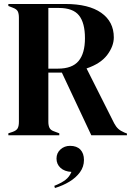

<svg xmlns="http://www.w3.org/2000/svg" viewBox="-20 -680 668 965"><path d="M22 0V-10L43 -17Q63 -24 69 -35.5Q75 -47 75 -68V-591Q75 -611 69.5 -622.5Q64 -634 45 -641L22 -650V-660H308Q426 -660 489 -615.5Q552 -571 552 -492Q552 -448 519 -404Q486 -360 415 -336L554 -60Q563 -43 574.5 -32.5Q586 -22 605 -14L618 -9V0H439L291 -315H223V-68Q223 -49 229 -37Q235 -25 254 -19L278 -10V0ZM223 -335H271Q343 -335 375 -373.5Q407 -412 407 -488Q407 -565 377 -602.5Q347 -640 276 -640H223ZM256 265 253 254Q288 240 308.5 224.5Q329 209 339 184Q304 182 284 163.5Q264 145 264 117Q264 89 284 71Q304 53 332 53Q366 53 384 72Q402 91 402 124Q402 158 382 185.5Q362 213 329 233Q296 253 256 265Z"/></svg>

Font: DeepMind Serif Display
Style: Regular
Weight: 400
Designer: Frank Grießhammer / Modifications: Colophon Foundry
Foundry: Colophon Foundry
Version: Version 5.003; ttfautohint (v1.8.2)